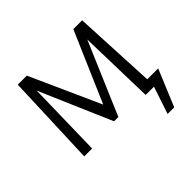

<svg xmlns="http://www.w3.org/2000/svg" viewBox="-199 -878 1293 1293"><g transform="rotate(-45 447.5 -231.5)"><path d="M766 195H703L768 0H689L675 -542L454 -25H413L191 -539L179 0H104L129 -658H215L441 -156L658 -658H742L771 -67H875Z"/></g></svg>

Font: Ysabeau SC Medium
Style: Regular
Weight: 500
Designer: Christian Thalmann (Catharsis Fonts)
Version: Version 0.003